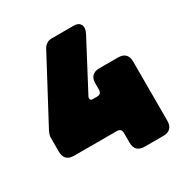

<svg xmlns="http://www.w3.org/2000/svg" viewBox="-163 -829 919 958"><g transform="rotate(-30 297.0 -350.0)"><path d="M14 -273Q14 -290 27 -314L206 -650Q216 -670 222 -678.5Q228 -687 239.5 -693.5Q251 -700 267 -700H392Q421 -700 430.5 -681Q440 -662 425 -633L280 -358Q275 -348 278.5 -341.5Q282 -335 290 -335H316Q342 -335 342 -361V-396Q342 -452 398 -452H504Q560 -452 560 -396V-56Q560 0 504 0H398Q342 0 342 -56V-111Q342 -137 316 -137H70Q14 -137 14 -193Z"/></g></svg>

Font: LT Crewmate
Style: Regular
Weight: 400
Designer: Daniel Lyons
Foundry: LyonsType
Version: Version 1.001;FEAKit 1.0